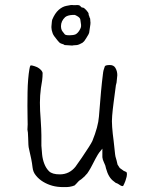

<svg xmlns="http://www.w3.org/2000/svg" viewBox="-20 -748 612 784"><path d="M283 -687Q278 -687 276 -687Q256 -686 246 -678Q229 -662 229 -641Q229 -632 232 -625Q233 -622 242 -611Q244 -607 248.5 -605.5Q253 -604 262 -604Q263 -604 265 -604Q280 -604 289 -608Q298 -613 305 -625Q311 -635 311 -640.5Q311 -646 311 -647Q311 -649 308 -668Q307 -676 294 -683Q288 -686 286 -687Q283 -687 283 -687ZM193 -667Q204 -694 220 -708Q235 -721 251 -724Q272 -729 279 -727Q283 -727 288 -727Q305 -729 309 -722Q311 -720 313 -718Q314 -718 317 -717H318Q323 -717 332 -707Q342 -696 342 -691V-687Q343 -685 344 -683Q345 -679 346 -676Q349 -674 349 -660Q350 -657 349 -648Q345 -619 344 -614Q344 -611 332 -592Q324 -578 318 -575V-574Q302 -565 294 -564Q276 -563 275 -562Q273 -562 260 -563L244 -564Q241 -567 230 -570Q224 -572 221 -576L214 -584Q198 -603 195 -612Q190 -626 190 -635Q190 -639 190 -640Q192 -665 193 -667ZM400 -444 401 -450V-452Q401 -457 408 -477Q410 -482 427 -482.5Q444 -483 451 -471Q459 -458 459 -441Q457 -421 456 -411Q455 -405 453 -399V-398Q452 -391 451 -383Q450 -375 444 -330Q440 -300 438 -275Q436 -254 438 -229Q440 -202 444 -173Q449 -128 450 -118Q450 -112 456 -93Q458 -83 460 -76L469 -62L483 -52L484 -51Q489 -49 495 -46Q497 -46 498 -41Q499 -36 497 -26Q496 -23 492 -9Q488 1 487 3Q485 7 483 11L480 12Q473 11 464 4Q458 0 453 -1Q449 -4 444 -8Q423 -23 413 -60Q411 -68 410 -72Q406 -81 404 -86Q402 -91 400 -96Q399 -101 398 -106Q398 -111 398 -121V-141L385 -125Q381 -120 370 -100Q364 -88 357 -75Q350 -61 343 -50Q337 -39 328 -31L327 -29L323 -26L319 -22L314 -18L312 -16Q305 -12 301 -8L289 5Q287 6 285 9Q276 13 263 15Q258 16 239 16Q214 16 194 10.5Q174 5 156.5 -5.5Q139 -16 127 -31Q115 -45 113 -64Q111 -82 107.5 -99Q104 -116 100 -133Q96 -149 96 -157Q96 -171 95 -185Q94 -195 94 -205V-206Q93 -213 92 -219Q92 -228 93 -240Q93 -248 92.5 -269Q92 -290 92 -316.5Q92 -343 92.5 -371.5Q93 -400 95 -424Q97 -448 100 -465Q102 -477 104 -480H105Q105 -481 107 -481Q111 -481 122 -477.5Q133 -474 139.5 -469Q146 -464 150 -459Q154 -453 154 -450Q154 -434 152 -419Q149 -404 147 -388Q145 -373 144 -358Q143 -343 143 -329Q143 -296 146 -262Q149 -216 149 -196V-153Q149 -147 152 -117Q154 -97 161 -79Q168 -61 180 -49Q193 -36 224 -36Q244 -36 260 -44Q276 -52 288 -67Q299 -82 314 -104Q350 -157 357 -172Q381 -231 384 -272Q393 -390 400 -443Z"/></svg>

Font: ToneOZ-Pinyin-Tsuipita-TC
Style: Regular
Weight: 400
Designer: ÂÆ£ÂøóÂáåJeffrey Xuan(jeffreyx@gmail.com, ToneOZ.com) ÈòøÂù§(cjkFonts)
Foundry: ToneOZ
Version: Version 0.24071